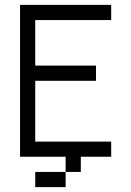

<svg xmlns="http://www.w3.org/2000/svg" viewBox="-20 -645 540 790"><path d="M437.5 0V-62.5H125Q125 -62.5 125 -312.5H375V-375H125V-562.5H437.5V-625H62.5Q62.5 -625 62.5 0H250V62.5H125V125H250V62.5H312.5V0Z"/></svg>

Font: UnifontExMono
Style: Regular
Weight: 500
Version: Version 15.0.06